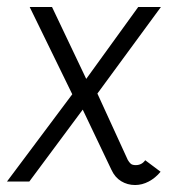

<svg xmlns="http://www.w3.org/2000/svg" viewBox="-47 -520 552 550"><path d="M200 -294 349 -500H414L232 -252L319 -62Q323 -55 327.5 -51Q332 -47 342 -47Q359 -47 369 -61L413 -28Q398 -10 379 0Q360 10 340 10Q318 10 300 -1Q282 -12 272 -34L190 -206L37 0H-27L160 -250L38 -500H102Z"/></svg>

Font: Bellota
Style: Italic
Weight: 400
Italic angle: -7.5°
Designer: Kemie Guaida
Foundry: Kemie Guaida
Version: Version 4.001